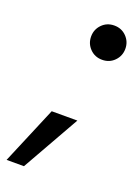

<svg xmlns="http://www.w3.org/2000/svg" viewBox="-173 -565 533 738"><g transform="rotate(20 93.0 -196.5)"><path d="M-49 117 50 -118H155L22 117ZM164 -370Q134 -370 114 -390.5Q94 -411 94 -440Q94 -469 114 -489.5Q134 -510 164 -510Q194 -510 214 -489.5Q234 -469 234 -440Q234 -411 214 -390.5Q194 -370 164 -370Z"/></g></svg>

Font: Rethink Sans Medium
Style: Italic
Weight: 500
Italic angle: -10°
Designer: The Rethink Sans project authors (Hans Thiessen). DM Sans designed by Colophon Foundry.
Foundry: Rethink Communications LLC
Version: Version 1.001